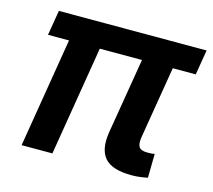

<svg xmlns="http://www.w3.org/2000/svg" viewBox="-83 -636 819 738"><g transform="rotate(15 326.5 -267.0)"><path d="M497.6 2.4Q419.9 2.4 390.6 -31.5Q361.3 -65.4 372.1 -133.8L434.1 -506.8H556.6L497.6 -150.9Q492.7 -122.6 500.5 -110.1Q508.3 -97.7 533.2 -97.7Q543.5 -97.7 550.5 -98.1Q557.6 -98.6 563 -100.1L561.5 -4.9Q550.8 -2.4 533.9 0Q517.1 2.4 497.6 2.4ZM60.1 0 143.6 -506.8H266.1L182.6 0ZM48.3 -436 64.9 -535.6H652.8L636.2 -436Z"/></g></svg>

Font: Inter 20pt SemiBold
Style: Italic
Weight: 600
Italic angle: -9.3988°
Version: Version 4.001;git-66647c0bb